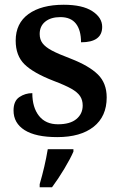

<svg xmlns="http://www.w3.org/2000/svg" viewBox="-20 -567 511 808"><path d="M37 -102Q37 -142 61.5 -158.5Q86 -175 116 -175Q116 -115 144 -79.5Q172 -44 224 -44Q275 -44 301.5 -66Q328 -88 328 -123Q328 -146 317 -162.5Q306 -179 280.5 -193.5Q255 -208 205 -227Q120 -260 83 -296.5Q46 -333 46 -396Q46 -469 100 -508Q154 -547 248 -547Q327 -547 368.5 -520Q410 -493 410 -454Q410 -389 321 -389Q321 -440 299.5 -467.5Q278 -495 234 -495Q194 -495 170.5 -476Q147 -457 147 -424Q147 -401 159 -385Q171 -369 198 -354.5Q225 -340 278 -320Q355 -290 392 -253.5Q429 -217 429 -157Q429 -77 374 -33.5Q319 10 221 10Q130 10 83.5 -19.5Q37 -49 37 -102ZM147 208Q169 133 181 61H289V71Q276 101 250.5 143.5Q225 186 199 221H147Z"/></svg>

Font: Noto Serif SemiBold
Style: Regular
Weight: 600
Designer: Monotype Design Team
Foundry: Monotype Imaging Inc.
Version: Version 1.001